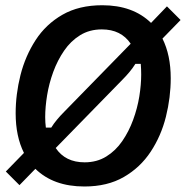

<svg xmlns="http://www.w3.org/2000/svg" viewBox="-20 -682 692 715"><path d="M294.2 12.5Q179.2 12.5 111.7 -53.3L52.5 7.5L1.7 -43.3L69.2 -112.5Q38.3 -174.2 38.3 -260Q38.3 -330.8 56.2 -402.1Q74.2 -473.3 112.5 -532.5Q150.8 -591.7 212.5 -627.1Q274.2 -662.5 360.8 -662.5Q475 -662.5 542.5 -596.7L601.7 -658.3L652.5 -607.5L585 -538.3Q615.8 -476.7 615.8 -390.8Q615.8 -319.2 597.9 -247.5Q580 -175.8 541.2 -117.1Q502.5 -58.3 441.2 -22.9Q380 12.5 294.2 12.5ZM150.8 -206.7H170.8Q180 -221.7 192.1 -236.2Q204.2 -250.8 219.2 -265.8L466.7 -519.2Q430.8 -572.5 359.2 -572.5Q313.3 -572.5 278.3 -550.8Q243.3 -529.2 218.8 -493.3Q194.2 -457.5 178.3 -414.2Q162.5 -370.8 155.4 -327.1Q148.3 -283.3 148.3 -245.8Q148.3 -225.8 150.8 -206.7ZM295 -77.5Q340.8 -77.5 375.8 -99.2Q410.8 -120.8 435.4 -156.7Q460 -192.5 475.8 -235.8Q491.7 -279.2 498.8 -322.9Q505.8 -366.7 505.8 -404.2Q505.8 -424.2 504.2 -444.2H484.2Q474.2 -428.3 462.1 -413.8Q450 -399.2 435 -384.2L187.5 -130.8Q223.3 -77.5 295 -77.5Z"/></svg>

Font: Familjen Grotesk Medium
Style: Italic
Weight: 500
Italic angle: -9.46201°
Designer: Anders Wikstroem, Jonas Baeckman, Matilda Gysing, Kristian Moeller
Foundry: Familjen STHLM AB
Version: Version 2.002; ttfautohint (v1.8.4.7-5d5b)